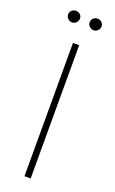

<svg xmlns="http://www.w3.org/2000/svg" viewBox="-124 -637 400 670"><g transform="rotate(20 75.5 -302.0)"><path d="M64 0V-495H87V0ZM36 -561Q27 -561 20.5 -567.5Q14 -574 14 -583Q14 -592 20.5 -598Q27 -604 36 -604Q45 -604 51.5 -598Q58 -592 58 -583Q58 -574 51.5 -567.5Q45 -561 36 -561ZM116 -561Q107 -561 100.5 -567.5Q94 -574 94 -583Q94 -592 100.5 -598Q107 -604 116 -604Q125 -604 131.5 -598Q138 -592 138 -583Q138 -574 131.5 -567.5Q125 -561 116 -561Z"/></g></svg>

Font: Alumni Sans Thin
Style: Regular
Weight: 100
Designer: Robert E. Leuschke
Foundry: Robert E. Leuschke
Version: Version 1.018